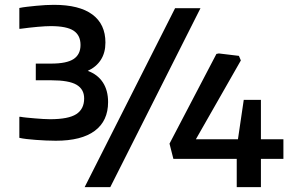

<svg xmlns="http://www.w3.org/2000/svg" viewBox="-20 -774 1223 794"><path d="M211 -192Q191 -192 169.5 -193Q148 -194 128 -195.5Q108 -197 90.5 -199Q73 -201 60 -204V-291H65Q75 -289 91 -287.5Q107 -286 124 -284.5Q141 -283 158 -282Q175 -281 187 -281Q263 -281 295.5 -302Q328 -323 328 -367Q328 -405 296.5 -423.5Q265 -442 192 -442H128V-511H191Q256 -511 284.5 -530Q313 -549 313 -588Q313 -628 284.5 -647Q256 -666 190 -666Q169 -666 135.5 -663Q102 -660 65 -655H60V-741Q74 -744 92 -746Q110 -748 129.5 -750Q149 -752 168 -753Q187 -754 203 -754Q308 -754 362 -714Q416 -674 416 -598Q416 -556 397 -526.5Q378 -497 343 -481Q384 -466 405.5 -433Q427 -400 427 -352Q427 -274 372 -233Q317 -192 211 -192ZM959 -117H697L681 -180L875 -551L885 -553L968 -543L976 -524L790 -198H964L988 -361H1059V-198H1152V-117H1059V0H959ZM704 -740H809L436 0H330Z"/></svg>

Font: Encode Sans Wide
Style: Medium
Weight: 500
Designer: Pablo Impallari, Andres Torresi
Foundry: Pablo Impallari, Andres Torresi
Version: Version 1.000; ttfautohint (v1.00) -l 8 -r 50 -G 200 -x 14 -